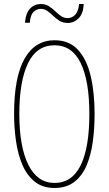

<svg xmlns="http://www.w3.org/2000/svg" viewBox="-20 -924 540 954"><path d="M251 10Q192 10 153 -21Q114 -52 91.5 -104.5Q69 -157 59.5 -223Q50 -289 50 -358Q50 -541 102 -632.5Q154 -724 251 -724Q324 -724 367.5 -676.5Q411 -629 430.5 -546.5Q450 -464 450 -358Q450 -286 441 -219.5Q432 -153 410 -101.5Q388 -50 349 -20Q310 10 251 10ZM251 -15Q338 -15 381 -103Q424 -191 424 -358Q424 -522 381 -610.5Q338 -699 251 -699Q162 -699 119 -609.5Q76 -520 76 -358Q76 -195 121 -105Q166 -15 251 -15ZM104 -811Q108 -859 129.5 -881.5Q151 -904 183 -904Q206 -904 222.5 -893.5Q239 -883 253.5 -869Q268 -855 283 -844.5Q298 -834 316 -834Q337 -834 353 -850Q369 -866 373 -904H396Q394 -857 371 -833.5Q348 -810 316 -810Q293 -810 276 -820.5Q259 -831 244.5 -845Q230 -859 215.5 -869.5Q201 -880 182 -880Q163 -880 147 -865Q131 -850 128 -811Z"/></svg>

Font: Noto Sans Mono ExtraCondensed Thin
Style: Regular
Weight: 100
Width: 2
Designer: Monotype Design Team
Foundry: Monotype Imaging Inc.
Version: Version 2.014; ttfautohint (v1.8.4.7-5d5b)